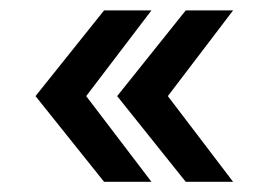

<svg xmlns="http://www.w3.org/2000/svg" viewBox="-20 -528 520 372"><path d="M147 -341.8 273.4 -175.8H181.6L48.8 -341.8L181.6 -507.8H273.4ZM431.6 -507.8 305.2 -341.8 431.6 -175.8H339.8L207 -341.8L339.8 -507.8Z"/></svg>

Font: California Gothic
Style: Regular
Weight: 400
Version: Version 2.2;